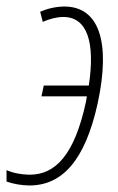

<svg xmlns="http://www.w3.org/2000/svg" viewBox="-53 -558 362 588"><path d="M37 10C139 10 208 -69 246 -241C287 -430 250 -538 144 -538C118 -538 90 -531 70 -522L78 -491C98 -500 121 -506 141 -506C214 -506 239 -429 219 -296H81L74 -263H213C212 -257 211 -251 210 -245C175 -84 117 -23 38 -23C14 -23 -13 -28 -33 -37V-2C-13 5 13 10 37 10Z"/></svg>

Font: Noto Sans ExtraCondensed ExtraLight
Style: Italic
Weight: 200
Width: 2
Italic angle: -12°
Designer: Monotype Design Team
Foundry: Monotype Imaging Inc.
Version: Version 2.013